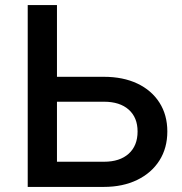

<svg xmlns="http://www.w3.org/2000/svg" viewBox="-20 -735 716 755"><path d="M89 0V-715H204V-85L192 -99H389Q451 -99 486 -130.5Q521 -162 521 -218Q521 -273 486 -304Q451 -335 389 -335H146V-433H388Q464 -433 520 -406.5Q576 -380 607 -331.5Q638 -283 638 -218Q638 -153 607 -104Q576 -55 519.5 -27.5Q463 0 388 0Z"/></svg>

Font: Wix Madefor Display SemiBold
Style: Regular
Weight: 600
Designer: Dalton Maag Ltd
Foundry: Dalton Maag Ltd
Version: Version 3.100